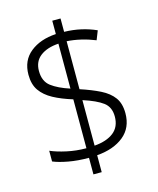

<svg xmlns="http://www.w3.org/2000/svg" viewBox="-120 -843 812 986"><g transform="rotate(-15 285.5 -350.5)"><path d="M253 -30Q194 -30 145 -39Q96 -48 65 -61V-118Q99 -103 149.5 -92Q200 -81 253 -81V-341Q194 -359 151.5 -382Q109 -405 86 -438Q63 -471 63 -522Q63 -598 116 -640.5Q169 -683 253 -688V-759H297V-688Q344 -687 386 -677.5Q428 -668 466 -651L447 -603Q410 -618 371.5 -627Q333 -636 297 -638V-383Q358 -363 402 -341Q446 -319 469.5 -287Q493 -255 493 -203Q493 -126 439.5 -82.5Q386 -39 297 -32V58H253ZM253 -637Q192 -633 156 -605.5Q120 -578 120 -527Q120 -472 155.5 -445Q191 -418 253 -398ZM297 -83Q362 -88 399 -117Q436 -146 436 -201Q436 -251 402 -276.5Q368 -302 297 -325Z"/></g></svg>

Font: Noto Sans Sinhala Light
Style: Regular
Weight: 300
Designer: Jelle Bosma - Monotype Design Team
Foundry: Monotype Imaging Inc.
Version: Version 2.006; ttfautohint (v1.8.4.7-5d5b)